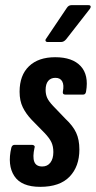

<svg xmlns="http://www.w3.org/2000/svg" viewBox="-20 -719 372 745"><path d="M136 6Q63 6 35.5 -36Q8 -78 24 -146Q27 -157 37 -157H104Q110 -157 113 -153.5Q116 -150 114 -146Q106 -110 113 -91.5Q120 -73 144 -73Q164 -73 175.5 -88Q187 -103 187 -129Q187 -151 179.5 -167Q172 -183 153 -203L103 -254Q81 -277 68.5 -302.5Q56 -328 56 -363Q56 -427 92.5 -462Q129 -497 194 -497Q261 -497 293 -462.5Q325 -428 314 -364Q312 -352 303 -352H233Q222 -352 224 -364Q229 -389 221.5 -403Q214 -417 195 -417Q177 -417 167 -405Q157 -393 157 -370Q157 -353 163 -339.5Q169 -326 186 -308L234 -258Q263 -231 275.5 -204Q288 -177 288 -139Q288 -73 250 -33.5Q212 6 136 6ZM164 -556Q159 -556 157 -560Q155 -564 159 -569L239 -688Q246 -699 257 -699H323Q330 -699 331.5 -695Q333 -691 329 -685L237 -567Q228 -556 217 -556Z"/></svg>

Font: Sofia Sans Extra Condensed
Style: Bold Italic
Weight: 700
Italic angle: -9°
Designer: Botio Nikoltchev, Ani Petrova
Foundry: lettersoup
Version: Version 4.101